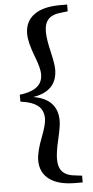

<svg xmlns="http://www.w3.org/2000/svg" viewBox="-63 -816 496 1026"><g transform="rotate(-5 185.5 -303.0)"><path d="M299.8 173.8Q210 173.8 162.1 139.6Q111.3 103.5 111.3 36.1Q111.3 -9.8 142.6 -89.8Q167 -153.3 167 -183.6Q167 -224.6 141.6 -249Q111.3 -276.4 43.9 -285.2V-322.3Q111.3 -330.1 141.6 -358.4Q167 -381.8 167 -422.9Q167 -453.1 142.6 -516.6Q111.3 -596.7 111.3 -642.6Q111.3 -710 162.1 -746.1Q210 -780.3 299.8 -780.3H337.9V-744.1L306.6 -740.2Q256.8 -736.3 234.4 -713.4Q211.9 -690.4 211.9 -644.5Q211.9 -605.5 229.5 -532.2Q244.1 -468.8 244.1 -441.4Q244.1 -324.2 114.3 -303.7Q244.1 -282.2 244.1 -165Q244.1 -137.7 229.5 -74.2Q211.9 -1 211.9 38.1Q211.9 84 234.4 106.9Q256.8 129.9 306.6 133.8L337.9 137.7V173.8Z"/></g></svg>

Font: Bpmf GenRyu Min B
Style: B
Weight: 700
Foundry: But Ko
Version: Version 1.320